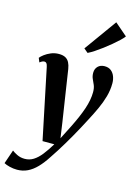

<svg xmlns="http://www.w3.org/2000/svg" viewBox="-191 -919 864 1245"><g transform="rotate(15 241.0 -297.0)"><path d="M68 -445Q64.5 -462 59 -468.5Q53.5 -475 45.5 -475Q37.5 -475 30.2 -471.5Q23 -468 14 -461L2.5 -489Q10.5 -499.5 28.2 -513Q46 -526.5 70.5 -536.8Q95 -547 123.5 -547Q150.5 -547 167.2 -537.8Q184 -528.5 193 -511Q202 -493.5 206 -468.5Q212 -429.5 218.5 -386.5Q225 -343.5 232 -298.2Q239 -253 245.8 -208.5Q252.5 -164 259 -122.5L273.5 -21.5L322 -117Q340.5 -154.5 355 -188Q369.5 -221.5 379.8 -252Q390 -282.5 395.2 -310.8Q400.5 -339 400.5 -365Q400.5 -392.5 392.5 -411.2Q384.5 -430 376.5 -447Q368.5 -464 368.5 -487Q368.5 -513.5 385.2 -530.2Q402 -547 430 -547Q456.5 -547 473.2 -533.8Q490 -520.5 498.2 -499Q506.5 -477.5 506.5 -453Q506.5 -407.5 494 -363Q481.5 -318.5 461 -274Q440.5 -229.5 416 -183.5Q400.5 -153.5 383.8 -122.5Q367 -91.5 349.5 -60.5Q332 -29.5 314 0.5Q296 30.5 278.2 58.8Q260.5 87 243 112.5Q214.5 157 185.2 187.2Q156 217.5 123.8 233Q91.5 248.5 53.5 248.5Q28 248.5 3.2 242.2Q-21.5 236 -35 228L-3 135Q7.5 144 31 155.8Q54.5 167.5 83 167.5Q115 167.5 141.5 151Q168 134.5 193 103Q218 71.5 245 26.5H166ZM272.5 -624.5 428.5 -841.5 512.5 -769Q503 -756 484.2 -738.2Q465.5 -720.5 441.5 -700.5Q417.5 -680.5 392 -661.2Q366.5 -642 342.5 -626.2Q318.5 -610.5 300 -601.5Z"/></g></svg>

Font: Merriweather 72pt
Style: Bold Italic
Weight: 700
Italic angle: -7.8°
Version: Version 2.101